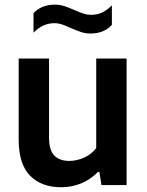

<svg xmlns="http://www.w3.org/2000/svg" viewBox="-20 -798 632 828"><path d="M60.5 -197V-545.5H191.5V-205Q191.5 -150.5 214.2 -127.2Q237 -104 279 -104Q310.5 -104 342.2 -118Q374 -132 395 -159.5V-545.5H526V0H417.5L408.5 -56.5H402.5Q370.5 -24 330 -7.2Q289.5 9.5 244 9.5Q159 9.5 109.8 -40.2Q60.5 -90 60.5 -197ZM285.5 -677Q263 -687.5 247 -692.8Q231 -698 215 -698Q189 -698 167.5 -688.2Q146 -678.5 124.5 -657V-741.5Q142.5 -760 165.2 -769Q188 -778 217.5 -778Q238 -778 256.5 -772Q275 -766 301.5 -754.5Q325 -744 340.8 -739Q356.5 -734 372 -734Q398.5 -734 419.8 -743.8Q441 -753.5 462.5 -775V-690.5Q444.5 -671.5 421.8 -662.5Q399 -653.5 369.5 -653.5Q349 -653.5 330.5 -659.5Q312 -665.5 285.5 -677Z"/></svg>

Font: Encode Sans SemiBold
Style: Regular
Weight: 600
Designer: Multiple Designers
Foundry: Impallari Type
Version: Version 2.000